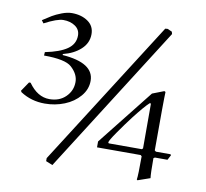

<svg xmlns="http://www.w3.org/2000/svg" viewBox="-79 -790 947 882"><g transform="rotate(10 395.0 -349.5)"><path d="M179.2 -506.8V-502Q326.2 -491.2 326.2 -407.2Q326.2 -367.7 298.6 -335.2Q271 -302.7 227.8 -285.4Q184.6 -268.1 136.2 -268.1Q73.2 -268.1 22.9 -300.8L19 -307.1L48.8 -351.1H56.2Q98.1 -292 153.8 -292Q200.7 -292 229.7 -320.8Q258.8 -349.6 258.8 -390.1Q258.8 -426.8 224.1 -458Q194.3 -484.9 95.2 -484.9L96.2 -501Q164.1 -514.6 198.5 -538.6Q232.9 -562.5 232.9 -602.1Q232.9 -629.9 210.2 -645.5Q187.5 -661.1 154.8 -661.1Q126 -661.1 66.9 -629.9L57.1 -643.1Q82 -659.7 98.4 -669.4Q114.7 -679.2 140.6 -689.2Q166.5 -699.2 188 -699.2Q232.4 -699.2 262.7 -678.2Q293 -657.2 293 -619.1Q293 -577.6 261 -548.3Q229 -519 179.2 -506.8ZM668 -419.9 673.8 -417Q671.9 -384.8 671.9 -144L678.2 -139.2H746.1L749 -134.8L736.8 -111.8H678.2L671.9 -107.9Q671.9 -35.2 674.8 -15.1L617.2 4.9L613.8 2Q617.2 -16.6 617.2 -106.9L611.8 -111.8H408.2V-139.2L613.8 -398.9ZM617.2 -144V-349.1Q617.2 -354 613.8 -354Q611.8 -354 609.9 -352.1Q588.9 -333 543 -273.9Q515.1 -237.3 485.4 -194.6Q455.6 -151.9 455.1 -143.1L458 -139.2H612.8ZM654.3 -694.8 657.2 -684.1 220.2 3.9 189 -8.8V-22.9L622.1 -703.1L633.3 -704.1Z"/></g></svg>

Font: Aref Ruqaa
Style: Regular
Weight: 400
Designer: Abdoulla Aref
Version: Version 0.7